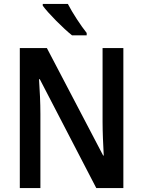

<svg xmlns="http://www.w3.org/2000/svg" viewBox="-20 -959 730 979"><path d="M326 -939H198V-930C226 -891 304 -813 347 -779H422V-791C393 -827 349 -894 326 -939ZM609 0V-714H503V-338C503 -286 506 -221 509 -166H506L219 -714H81V0H186V-378C186 -434 183 -495 179 -555H183L471 0Z"/></svg>

Font: Noto Sans UI SemiCondensed Medium
Style: Regular
Weight: 500
Width: 4
Designer: Monotype Design Team
Foundry: Monotype Imaging Inc.
Version: Version 1.901